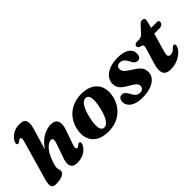

<svg xmlns="http://www.w3.org/2000/svg" viewBox="19 -1380 2056 2056"><g transform="rotate(-45 1047.0 -352.5)"><path d="M240.2 -283.6 326.5 -576.6Q346.2 -642.8 332.5 -681.1Q318.8 -719.4 255.2 -719.4Q216.6 -719.4 184.1 -707.8Q151.6 -696.1 127.1 -675.2Q102.6 -654.3 87.9 -626.3Q78.6 -608.5 79.1 -596.9Q79.5 -585.3 87.8 -581Q94.5 -577.9 101.5 -579.8Q108.5 -581.6 119.3 -590.4Q129.4 -599.4 136.2 -602.8Q143 -606.1 149.3 -606.1Q160.5 -606.1 163.4 -592.2Q166.2 -578.3 155.7 -542L28.7 -97.4Q18.7 -62.6 19 -37.7Q19.2 -12.8 33.1 0.4Q47 13.5 77.1 13.5Q141.8 13.5 178.2 -4.3Q214.7 -22.2 214.7 -51.6Q214.7 -68 209.8 -80.4Q204.9 -92.8 204.9 -108.2Q204.9 -118.6 208.1 -132.8Q211.4 -147.1 217.7 -166.2Q224.1 -185.3 232.8 -209Q246.3 -245.1 263.4 -273.4Q280.5 -301.6 299.2 -321.1Q318 -340.6 336.4 -351Q354.8 -361.3 370.4 -361.3Q392.8 -361.3 396.1 -343.7Q399.4 -326 385.9 -287L330.4 -129.1Q315.3 -86 316.4 -53.8Q317.4 -21.6 338.5 -4Q359.6 13.5 403.6 13.5Q462.2 13.5 506.5 -12Q550.9 -37.6 572.9 -79.6Q582.2 -97.4 581.7 -109Q581.3 -120.6 573 -124.9Q566.3 -128.4 559.3 -126.5Q552.3 -124.7 541.5 -115.5Q531.4 -106.9 524.6 -103.3Q517.9 -99.8 511.5 -99.8Q500.4 -99.8 496.8 -113.9Q493.2 -128 505.9 -163.8L560.9 -320.2Q577.6 -367.4 576.7 -403.2Q575.8 -439.1 553.9 -459.2Q532.1 -479.4 485.7 -479.4Q446.3 -479.4 400.5 -461.3Q354.7 -443.3 310.2 -401.4Q265.8 -359.6 229.5 -287.4Z M953.7 -480.2Q1032.7 -479.7 1086.6 -449Q1140.5 -418.3 1163.4 -362.4Q1186.4 -306.6 1172 -230Q1161.3 -173.8 1134.7 -128.5Q1108.1 -83.1 1068.3 -51.2Q1028.5 -19.3 977.8 -2.6Q927.1 14.1 868.1 13.5Q789.6 12.9 735.9 -17.8Q682.3 -48.4 659.7 -104.5Q637.1 -160.6 651 -236.7Q661.8 -293 688.3 -338.3Q714.7 -383.6 754.3 -415.5Q793.9 -447.4 844.4 -464.1Q894.9 -480.8 953.7 -480.2ZM862.8 -51.3Q877.4 -48.9 891.2 -54Q905 -59.2 918 -72.3Q931.1 -85.4 943.1 -106.3Q955 -127.2 965.6 -156.9Q976.2 -186.5 985.3 -224.6Q999.6 -284.9 1001 -326Q1002.3 -367.1 991.7 -389.5Q981.2 -411.8 959 -415.4Q944.5 -417.8 930.9 -412.7Q917.3 -407.5 904.4 -394.4Q891.5 -381.3 879.6 -360.4Q867.8 -339.5 857.3 -309.8Q846.8 -280.2 837.7 -242.1Q823.4 -182.2 821.9 -140.9Q820.5 -99.6 831 -77.3Q841.5 -55 862.8 -51.3Z M1406.4 -42.5Q1431.5 -42.5 1446.2 -55.9Q1460.9 -69.3 1460.9 -90.6Q1460.9 -105.3 1454.2 -117.9Q1447.6 -130.4 1429.1 -144.7Q1410.7 -159 1374.5 -179.2Q1333.7 -202.2 1309.3 -222.8Q1284.8 -243.4 1273.9 -266.8Q1263 -290.2 1263 -320.2Q1263 -363.3 1290.9 -399.4Q1318.8 -435.6 1371.9 -457.5Q1425 -479.5 1501.6 -479.5Q1561.4 -479.5 1600.5 -464.6Q1639.7 -449.8 1659.3 -424.1Q1678.9 -398.5 1678.9 -366.1Q1679.3 -334.8 1666.4 -318.2Q1653.6 -301.5 1630.7 -301.5Q1609.5 -301.5 1593.8 -315Q1578.2 -328.4 1561.9 -363.3Q1545.7 -394.4 1526.2 -410.2Q1506.8 -426 1480.8 -426Q1456 -426 1441.4 -413.1Q1426.9 -400.2 1426.9 -377.5Q1426.9 -363.7 1433.7 -350Q1440.5 -336.4 1459.2 -320Q1478 -303.6 1513.6 -281.3Q1558.6 -254.1 1583.1 -232Q1607.7 -209.9 1617 -187.4Q1626.4 -165 1626.4 -136.3Q1626.4 -92.5 1597.4 -58.7Q1568.4 -25 1516 -5.8Q1463.6 13.5 1392.7 13.5Q1325.7 13.5 1283.2 -3Q1240.8 -19.4 1220.9 -46.8Q1201 -74.2 1201 -106.5Q1201.8 -134.7 1214.6 -151.2Q1227.3 -167.7 1249.6 -167.7Q1275.3 -167.7 1292.3 -151.7Q1309.3 -135.8 1324.6 -103.5Q1342.9 -69.2 1362.5 -55.8Q1382.2 -42.5 1406.4 -42.5Z M1775.9 -384.5 1749.6 -392.8Q1738.5 -397.4 1733.3 -405.3Q1728 -413.2 1728 -423.1Q1728 -437.2 1739.7 -445.3Q1751.4 -453.4 1771.1 -453.4H1799.7Q1817.4 -453.4 1831.6 -461Q1845.8 -468.6 1859.8 -483L1928.7 -558.6Q1939.3 -569.7 1949.8 -574Q1960.4 -578.4 1972.7 -578.4Q1987.9 -578.4 1995.1 -570.8Q2002.4 -563.2 2002.4 -550.5Q2002.4 -543 2000.3 -529.7Q1998.3 -516.5 1993.4 -499.5L1898.7 -170.2Q1887.1 -129.8 1894.3 -114.4Q1901.5 -99.1 1926.4 -99.1Q1943.7 -99.1 1959.5 -107.3Q1975.3 -115.5 1992.9 -134.6Q2001.6 -143.8 2007.7 -147.2Q2013.8 -150.7 2020.7 -150.7Q2029.4 -150.7 2034.7 -144.5Q2040 -138.4 2038.4 -127.4Q2035.6 -104.6 2017.8 -80Q2000 -55.4 1970.2 -34.1Q1940.4 -12.9 1901 0.3Q1861.7 13.5 1815.4 13.5Q1769.8 13.5 1745.8 -5Q1721.7 -23.5 1718.8 -60.9Q1715.8 -98.4 1732.7 -155.8L1783.8 -324.4Q1793.1 -354.9 1791 -367.4Q1788.9 -379.8 1775.9 -384.5ZM1925.5 -383 1946.9 -450.6H2069.9Q2094.3 -450.6 2094.3 -427.7Q2094.3 -407 2077.6 -395Q2061 -383 2032.8 -383Z"/></g></svg>

Font: Fraunces Wonky
Style: Italic
Weight: 900
Italic angle: -16°
Version: Version 1.000;[b76b70a41]